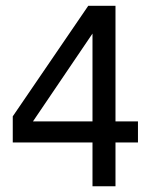

<svg xmlns="http://www.w3.org/2000/svg" viewBox="-20 -648 526 668"><path d="M381.8 -152.3V0H301.8V-152.3H24.4V-243.2L287.1 -627.9H381.8V-225.6H460V-152.3ZM301.8 -531.2 94.7 -225.6H301.8Z"/></svg>

Font: Myanmar PaOh One
Style: Regular
Weight: 400
Designer: Debbi Hosken
Foundry: SIL
Version: Version 2.8